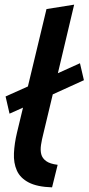

<svg xmlns="http://www.w3.org/2000/svg" viewBox="-20 -796 381 826"><path d="M204 10Q140 8 103.5 -11Q67 -30 52.5 -62.5Q38 -95 40 -137Q42 -179 53 -225L79 -333L21 -307L4 -381L100 -424L180 -757L299 -776L229 -481L324 -524L341 -451L207 -390L167 -223Q160 -196 156.5 -173Q153 -150 157.5 -132.5Q162 -115 178.5 -103Q195 -91 228 -87Z"/></svg>

Font: Ubuntu Sans SemiBold
Style: Italic
Weight: 600
Italic angle: -13.5°
Designer: Dalton Maag Ltd
Foundry: Dalton Maag Ltd
Version: Version 1.006